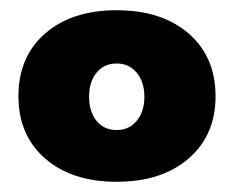

<svg xmlns="http://www.w3.org/2000/svg" viewBox="-20 -809 456 375"><path d="M401 -621Q401 -545 348.5 -499.5Q296 -454 208 -454Q120 -454 68 -499.5Q16 -545 16 -621Q16 -698 68 -743.5Q120 -789 208 -789Q296 -789 348.5 -743.5Q401 -698 401 -621ZM154 -620Q154 -591 168.5 -573Q183 -555 208 -555Q232 -555 247 -573Q262 -591 262 -620Q262 -649 247 -667Q232 -685 208 -685Q183 -685 168.5 -667Q154 -649 154 -620Z"/></svg>

Font: Gontserrat ExtraBold
Style: Regular
Weight: 800
Designer: Julieta Ulanovsky
Foundry: Julieta Ulanovsky
Version: Version 6.001